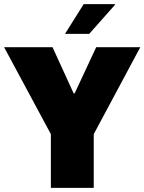

<svg xmlns="http://www.w3.org/2000/svg" viewBox="-29 -916 704 936"><path d="M330 -461H335L440 -686H655L428 -262V0H219V-262L-9 -686H227ZM530 -896 532 -893 406 -751H288L379 -896Z"/></svg>

Font: Chivo Black
Style: Regular
Weight: 900
Designer: Hector Gatti
Foundry: Omnibus-Type
Version: Version 1.007